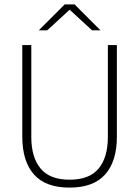

<svg xmlns="http://www.w3.org/2000/svg" viewBox="-20 -844 634 874"><path d="M296.5 10Q187.5 10 134.5 -50Q81.5 -110 81.5 -221.5V-639H122.5V-221Q122.5 -127.5 164.8 -76.8Q207 -26 296.5 -26Q387 -26 429 -76.8Q471 -127.5 471 -221V-639H512V-221.5Q512 -110 458.8 -50Q405.5 10 296.5 10ZM274.5 -824H319.5L436.5 -707V-706H399L298.5 -798.5H295.5L195 -706H157.5V-707Z"/></svg>

Font: Anek Gurmukhi Medium ExtraLight
Style: Regular
Weight: 250
Version: Version 1.003